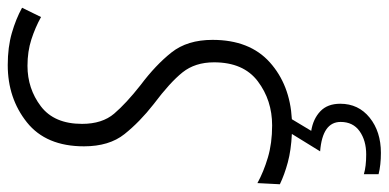

<svg xmlns="http://www.w3.org/2000/svg" viewBox="-278 -490 1004 496"><g transform="rotate(-90 224.0 -242.0)"><path d="M77 240Q132 240 168 211Q204 182 204 135Q204 102 184.5 83.5Q165 65 134 60L164 10Q253 5 311 -47Q369 -99 369 -195Q369 -260 336.5 -301Q304 -342 252 -381Q205 -418 178.5 -449Q152 -480 152 -532Q152 -604 197.5 -638.5Q243 -673 302 -673Q339 -673 370 -663Q401 -653 428 -638L452 -687Q423 -703 386.5 -713.5Q350 -724 304 -724Q218 -724 156 -674.5Q94 -625 94 -527Q94 -462 125.5 -422.5Q157 -383 203 -347Q259 -305 285 -272.5Q311 -240 311 -191Q311 -115 262 -78Q213 -41 148 -41Q102 -41 65 -52Q28 -63 -1 -79L-4 -21Q21 -9 52.5 -0.5Q84 8 126 10L81 83Q157 89 157 136Q157 168 133 185Q109 202 73 202Q42 202 22 196V234Q46 240 77 240Z"/></g></svg>

Font: Noto Sans UI SemiCondensed Light
Style: Italic
Weight: 300
Width: 4
Designer: Monotype Design Team
Foundry: Monotype Imaging Inc.
Version: 1.001